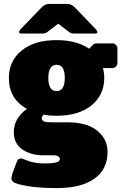

<svg xmlns="http://www.w3.org/2000/svg" viewBox="-20 -720 615 973"><path d="M275 -700H320.8Q341.7 -700 358.3 -683.3L466.7 -570.8Q473.3 -562.5 473.3 -557.5Q473.3 -550 462.5 -550H354.2Q340 -550 329.2 -558.3L275 -600L220.8 -558.3Q210 -550 195.8 -550H87.5Q76.7 -550 76.7 -557.5Q76.7 -562.5 83.3 -570.8L191.7 -683.3Q208.3 -700 229.2 -700ZM25 -325Q25 -411.7 90 -464.2Q155 -516.7 266.7 -516.7Q367.5 -516.7 431.7 -473.3L450 -491.7Q458.3 -500 466.7 -500H550Q560 -500 567.5 -492.5Q575 -485 575 -475V-400Q575 -390 567.5 -382.5Q560 -375 550 -375H501.7Q508.3 -350 508.3 -325Q508.3 -238.3 443.3 -185.8Q378.3 -133.3 266.7 -133.3Q229.2 -133.3 200 -139.2Q191.7 -128.3 191.7 -120.8Q191.7 -109.2 203.3 -104.6Q215 -100 241.7 -100H325Q420 -100 472.5 -57.9Q525 -15.8 525 50Q525 139.2 457.5 186.2Q390 233.3 266.7 233.3Q145.8 233.3 70.8 212.5Q37.5 203.3 37.5 183.3L41.7 162.5L65 100Q70.8 83.3 83.3 83.3Q90.8 83.3 97.1 85.4Q103.3 87.5 114.2 92.1Q125 96.7 137.5 100Q168.3 108.3 208.3 108.3Q283.3 108.3 283.3 87.5Q283.3 66.7 250 66.7H195.8Q135.8 66.7 92.9 37.1Q50 7.5 50 -50Q50 -120.8 116.7 -168.3Q25 -218.3 25 -325ZM266.7 -391.7Q225 -391.7 225 -325Q225 -258.3 266.7 -258.3Q308.3 -258.3 308.3 -325Q308.3 -391.7 266.7 -391.7Z"/></svg>

Font: BoonTook Mon
Style: Regular
Weight: 400
Designer: Sungsit Sawaiwan
Foundry: FontUni
Version: Version 3.0